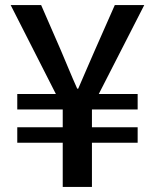

<svg xmlns="http://www.w3.org/2000/svg" viewBox="-20 -736 610 756"><path d="M227 0H342V-174H522V-235H342V-305H522V-366H369L548 -716H432L353 -537C331 -488 311 -439 288 -387H284C261 -438 241 -488 220 -537L142 -716H22L200 -366H48V-305H227V-235H48V-174H227Z"/></svg>

Font: Source Han Sans JP Medium
Style: Regular
Weight: 500
Designer: Ryoko NISHIZUKA 西塚涼子 (kana, bopomofo & ideographs); Paul D. Hunt (Latin, Greek & Cyrillic); Sandoll Communications 산돌커뮤니
Foundry: Adobe
Version: Version 2.002;hotconv 1.0.116;makeotfexe 2.5.65601